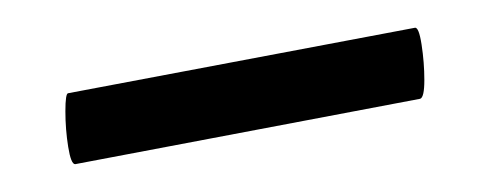

<svg xmlns="http://www.w3.org/2000/svg" viewBox="-20 -282 345 138"><path d="M34 -164Q31 -164 29 -176.5Q27 -189 27 -202Q27 -215 29 -215L278 -262Q281 -263 283 -250Q285 -237 285 -224.5Q285 -212 282 -211Z"/></svg>

Font: Cormorant Infant Light
Style: Bold Italic
Weight: 700
Italic angle: -10°
Version: Version 4.001